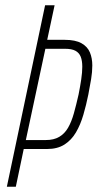

<svg xmlns="http://www.w3.org/2000/svg" viewBox="-20 -708 370 728"><path d="M6 0 151 -688H187L159 -557H225Q266 -557 289 -544Q312 -531 321 -509Q330 -487 330 -460Q330 -435 325.5 -408Q321 -381 315 -350Q307 -310 296 -272.5Q285 -235 268 -206Q251 -177 224.5 -160Q198 -143 158 -143H70L40 0ZM78 -177H154Q184 -177 204.5 -189Q225 -201 238 -223.5Q251 -246 260 -278Q269 -310 278 -350Q284 -380 288 -407Q292 -434 292 -455Q292 -478 286 -493Q280 -508 266 -515.5Q252 -523 227 -523H152Z"/></svg>

Font: Saira UltraCondensed Thin
Style: Italic
Weight: 250
Width: 1
Italic angle: -12°
Designer: Hector Gatti with collaboration of the Omnibus-Type team
Foundry: Omnibus-Type
Version: Version 1.101